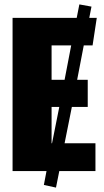

<svg xmlns="http://www.w3.org/2000/svg" viewBox="-20 -776 471 871"><path d="M306 -291 273 -126H413V0H249L234 75L179 63L191 0H37V-695H328L340 -756L395 -746L385 -695H419L400 -570H360L330 -414H378V-291ZM214 -570V-414H273L303 -570ZM214 -126H216L249 -291H214Z"/></svg>

Font: Fira Sans Extra Condensed ExtraBold
Style: Regular
Weight: 800
Width: 1
Designer: Carrois Corporate & Edenspiekermann AG
Foundry: Carrois Corporate GbR & Edenspiekermann AG
Version: Version 4.203